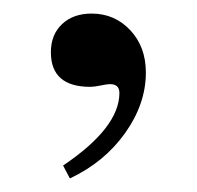

<svg xmlns="http://www.w3.org/2000/svg" viewBox="-20 -122 290 283"><path d="M83 141 73 122Q156 66 156 15Q156 2 142 2Q138 2 128.5 4Q119 6 113 6Q55 6 55 -45Q55 -71 71.5 -86.5Q88 -102 115 -102Q149 -102 172 -77.5Q195 -53 195 -15Q195 31 164.5 74Q134 117 83 141Z"/></svg>

Font: STIX MathJax Main
Style: Regular
Weight: 400
Designer: MicroPress Inc., with final additions and corrections provided by Coen Hoffman, Elsevier (retired)
Version: Version 1.1.1